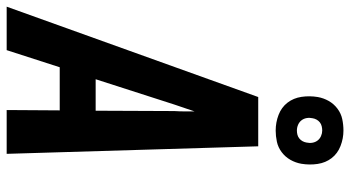

<svg xmlns="http://www.w3.org/2000/svg" viewBox="-272 -772 1024 561"><g transform="rotate(90 239.5 -492.0)"><path d="M-21 0 243 -735H387L409 0H281L282 -155H156L106 0ZM283 -260 284 -490Q285 -505 285 -519.5Q285 -534 285 -549Q280 -534 275 -519.5Q270 -505 265 -490L191 -260ZM341 -786Q317 -786 295 -794.5Q273 -803 259.5 -820.5Q246 -838 242.5 -861.5Q239 -885 243 -909Q246 -926 254.5 -941Q263 -956 277 -966.5Q291 -977 307.5 -980.5Q324 -984 341 -984Q364 -984 386 -975.5Q408 -967 421.5 -949.5Q435 -932 438.5 -908.5Q442 -885 438 -861Q435 -844 426.5 -829Q418 -814 404 -803.5Q390 -793 373.5 -789.5Q357 -786 341 -786ZM341 -848Q347 -848 353 -849.5Q359 -851 364 -855Q369 -859 372 -864.5Q375 -870 376 -876Q378 -885 376.5 -893.5Q375 -902 370 -908.5Q365 -915 357 -918.5Q349 -922 341 -922Q335 -922 328.5 -920.5Q322 -919 317 -915Q312 -911 309 -905.5Q306 -900 305 -894Q303 -885 304.5 -876.5Q306 -868 311 -861.5Q316 -855 324 -851.5Q332 -848 341 -848Z"/></g></svg>

Font: Iosevka SS04 Extrabold Oblique
Style: Regular
Weight: 800
Italic angle: -9°
Monospace: yes
Designer: Belleve Invis
Foundry: Belleve Invis
Version: Version 19.0.0; ttfautohint (v1.8.4)